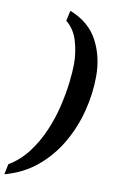

<svg xmlns="http://www.w3.org/2000/svg" viewBox="-143 -814 598 1002"><g transform="rotate(10 155.5 -313.0)"><path d="M-45 137 -34 82Q25 47 67.5 -9Q110 -65 138.5 -131.5Q167 -198 183 -266Q199 -334 206 -393.5Q213 -453 213 -493Q213 -554 195.5 -613.5Q178 -673 134 -708L146 -763Q248 -723 293 -639Q338 -555 338 -451Q338 -359 314.5 -266Q291 -173 243.5 -91Q196 -9 124 51Q52 111 -45 137Z"/></g></svg>

Font: Noto Serif Tamil SemiCondensed SemiBold
Style: Italic
Weight: 600
Width: 4
Italic angle: -12°
Designer: Indian Type Foundry, Tom Grace, and the Monotype Design Team
Foundry: Monotype Imaging Inc.
Version: Version 2.003; ttfautohint (v1.8.4.7-5d5b)